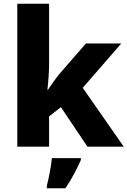

<svg xmlns="http://www.w3.org/2000/svg" viewBox="-20 -846 678 1021"><path d="M241 -505V-826H72V-66H241V-227L304 -276L445 -66H638L420 -379L625 -615H437L297 -454C276 -429 253 -395 235 -369H232C237 -412 241 -462 241 -505ZM410 5V-5H256C252 36 240 101 229 142V155H328C364 102 388 54 410 5Z"/></svg>

Font: Noto Sans Malayalam UI ExtraBold
Style: Regular
Weight: 800
Designer: Jelle Bosma - Monotype Design Team
Foundry: Monotype Imaging Inc.
Version: Version 2.104